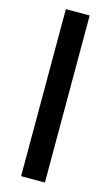

<svg xmlns="http://www.w3.org/2000/svg" viewBox="-130 -753 550 951"><g transform="rotate(15 144.5 -278.0)"><path d="M205.3 -706.5V150H83.2V-706.5Z"/></g></svg>

Font: TASA Orbiter VF Text
Style: Regular
Weight: 400
Designer: Weizhong Zhang
Foundry: 本地遙控
Version: Version 1.001;Glyphs 3.2 (3192)